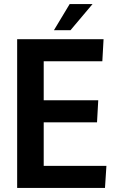

<svg xmlns="http://www.w3.org/2000/svg" viewBox="-20 -920 578 940"><path d="M64 -728H487L481 -620H194V-429H461L455 -321H194V-108H501L494 0H64ZM244 -772 321 -900H433L325 -772Z"/></svg>

Font: Murecho Medium
Style: Regular
Weight: 500
Designer: Neil Summerour
Foundry: Positype
Version: Version 1.010; ttfautohint (v1.8.3)